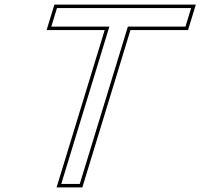

<svg xmlns="http://www.w3.org/2000/svg" viewBox="-20 -775 867 830"><path d="M557.2 -740H766.2H806.2L781.8 -660H741.8H532.8L337.1 -20L324.9 20H244.9L257.1 -20L452.8 -660H241.8H201.8L226.2 -740H266.2H477.2ZM826.5 -755H215.1L181.5 -645H432.5L224.6 35H336L543.9 -645H792.9Z"/></svg>

Font: Nordica Plus
Style: NordicaClassicLightOblOl
Weight: 300
Version: Version 1.01